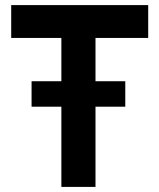

<svg xmlns="http://www.w3.org/2000/svg" viewBox="-20 -734 626 754"><path d="M104 -315V-415H221V-585H24V-714H562V-585H355V-415H472V-315H355V0H221V-315Z"/></svg>

Font: Foldit Thin SemiBold
Style: Regular
Weight: 600
Version: Version 1.003